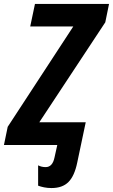

<svg xmlns="http://www.w3.org/2000/svg" viewBox="-57 -734 572 972"><path d="M204 218Q184 218 166.5 214.5Q149 211 136 206V103Q153 112 174 112Q209 112 219 63L233 0H-37L-18 -92L314 -600H96L120 -714H495L476 -621L142 -115H377L334 89Q320 157 289.5 187.5Q259 218 204 218Z"/></svg>

Font: Noto Sans Condensed
Style: Bold Italic
Weight: 700
Width: 3
Italic angle: -12°
Designer: Monotype Design Team
Foundry: Monotype Imaging Inc.
Version: Version 2.013; ttfautohint (v1.8.4.7-5d5b)